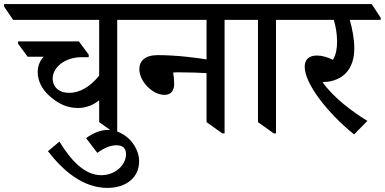

<svg xmlns="http://www.w3.org/2000/svg" viewBox="-65 -644 1878 937"><path d="M316 -117C357 -117 393 -133 419 -155V-48L496 7H507V-547H634V-557L590 -624H-45V-612L-1 -547H419V-275C377 -223 327 -191 273 -191C218 -191 192 -224 192 -260C192 -315 251 -365 335 -365H368V-377L320 -442H23V-431L70 -367H148C129 -347 119 -321 119 -292C119 -249 140 -209 174 -178C212 -144 254 -117 316 -117Z M459 273C550 273 614 223 614 143C614 106 597 69 571 40C543 11 504 -10 463 -10C424 -10 389 6 355 30L410 102C448 75 475 65 504 65C533 65 550 79 550 108C550 162 497 211 429 211C347 211 280 137 225 47L169 94C242 188 339 273 459 273Z M738 -181C772 -181 785 -205 785 -234C785 -255 783 -276 780 -290C790 -291 797 -291 808 -291C862 -291 913 -289 943 -287V-48L1020 7H1031V-547H1158V-557L1113 -624H543V-612L587 -547H943V-354C903 -361 798 -375 705 -375C642 -375 615 -346 615 -306C615 -249 677 -181 738 -181Z M1271 7H1282V-547H1409V-557L1365 -624H1067V-613L1111 -547H1194V-48Z M1663 12 1728 -54C1653 -100 1564 -166 1509 -243C1516 -244 1524 -245 1534 -245C1620 -257 1664 -317 1664 -408C1664 -453 1655 -501 1642 -547H1793V-557L1749 -624H1318V-612L1362 -547H1564C1574 -514 1580 -477 1580 -441C1580 -408 1575 -377 1560 -352C1532 -366 1505 -373 1482 -373C1444 -373 1422 -355 1422 -318C1422 -235 1535 -91 1663 12Z"/></svg>

Font: Noto Serif Devanagari Medium
Style: Regular
Weight: 500
Designer: Universal Thirst, Indian Type Foundry and the Monotype Design Team
Foundry: Monotype Imaging Inc.
Version: Version 2.004